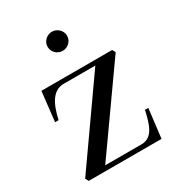

<svg xmlns="http://www.w3.org/2000/svg" viewBox="-174 -838 873 948"><g transform="rotate(-30 262.0 -364.5)"><path d="M54 0 44 -18 367 -477H187C126 -477 94 -421 75 -334H55L74 -502H477L487 -484L163 -26H370C438 -26 454 -98 470 -165H489L469 0ZM209 -675C209 -705 235 -729 265 -729C293 -729 320 -705 320 -675C320 -643 293 -620 265 -620C235 -620 209 -643 209 -675Z"/></g></svg>

Font: Ortica Linear
Style: Regular
Weight: 400
Designer: Benedetta Bovani
Foundry: Collletttivo
Version: Version 2.000;Glyphs 3.1.2 (3151)